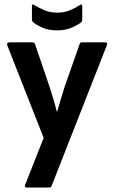

<svg xmlns="http://www.w3.org/2000/svg" viewBox="-20 -846 510 866"><path d="M102 0Q88 0 94 -14L177 -224L13 -641Q11 -647 13 -651Q15 -655 21 -655H127Q135 -655 138 -647L204 -453Q213 -425 221 -398.5Q229 -372 236 -343H238Q246 -372 254.5 -399Q263 -426 271 -453L339 -647Q340 -655 350 -655H455Q467 -655 462 -642L213 -8Q210 0 201 0ZM238 -709Q199 -709 171 -721.5Q143 -734 129 -746Q124 -751 124 -759V-817Q124 -831 135 -823Q154 -811 180 -800Q206 -789 238 -789Q270 -789 296 -800Q322 -811 340 -823Q351 -831 351 -817V-759Q351 -751 347 -746Q332 -734 304 -721.5Q276 -709 238 -709Z"/></svg>

Font: Sofia Sans Condensed
Style: Bold
Weight: 700
Designer: Botio Nikoltchev, Ani Petrova
Foundry: lettersoup
Version: Version 4.101; ttfautohint (v1.8.4.7-5d5b)